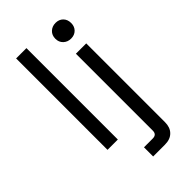

<svg xmlns="http://www.w3.org/2000/svg" viewBox="-275 -770 1040 1040"><g transform="rotate(-45 245.5 -250.0)"><path d="M83 0Q83 -174.8 83 -700.2Q102.5 -700.2 162.1 -700.2Q162.1 -525.4 162.1 0Q142.6 0 83 0ZM232.4 200.2Q232.4 182.6 232.4 129.9Q249 129.9 299.8 129.9Q330.1 129.9 330.1 99.6Q330.1 -96.7 330.1 -489.3Q349.6 -489.3 409.2 -489.3Q409.2 -337.9 409.2 114.3Q409.2 154.3 386.7 176.8Q364.3 200.2 322.3 200.2Q292 200.2 232.4 200.2ZM370.1 -565.4Q343.8 -565.4 326.2 -582Q308.6 -598.6 308.6 -625Q308.6 -652.3 326.2 -668.9Q343.8 -685.5 370.1 -685.5Q396.5 -685.5 413.1 -668.9Q429.7 -652.3 429.7 -625Q429.7 -598.6 413.1 -582Q396.5 -565.4 370.1 -565.4Z"/></g></svg>

Font: Kadena Space Grotesk
Style: Regular
Weight: 400
Designer: Florian Karsten
Version: Version 2.000